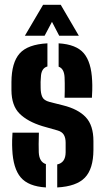

<svg xmlns="http://www.w3.org/2000/svg" viewBox="-20 -794 448 822"><path d="M225 8.5V-90Q260.5 -97.5 261 -141.5Q261 -154.5 261 -158.8Q261 -163 261 -167Q261 -171 261 -183Q261 -204 253.2 -217Q245.5 -230 226.5 -235.5L161.5 -254Q98 -273.5 63.8 -307.5Q29.5 -341.5 29 -407.5Q29 -417 29 -425.5Q29 -434 29 -443Q29.5 -526 64 -565Q98.5 -604 183 -608.5V-509.5Q156 -502 155 -463Q154 -450 153.8 -443.2Q153.5 -436.5 154 -418.5Q154 -395 160.8 -379.5Q167.5 -364 192.5 -357.5L250 -343Q314.5 -327 347.2 -292.2Q380 -257.5 380 -190Q380 -181 380 -170.8Q380 -160.5 380 -151.5Q379.5 -71 343.5 -33.5Q307.5 4 225 8.5ZM256.5 -375.5Q257 -386.5 257.2 -404Q257.5 -421.5 257.2 -438Q257 -454.5 256.5 -463Q254.5 -500.5 231 -508.5V-608.5Q306.5 -604 338.8 -566Q371 -528 374.5 -448.5Q375.5 -431.5 375 -408.5Q374.5 -385.5 373.5 -375.5ZM32.5 -154.5Q31.5 -172 32 -194.2Q32.5 -216.5 33.5 -226H146.5Q145.5 -199 145.5 -177Q145.5 -155 146 -141.5Q148 -100.5 176.5 -91.5V8.5Q101.5 4 68.8 -34.5Q36 -73 32.5 -154.5ZM86.5 -641 164.5 -773.5H240L317.5 -641H233.5L202.5 -700.5L171 -641Z"/></svg>

Font: Big Shoulders Stencil Display ExtraBold
Style: Regular
Weight: 800
Designer: Patric King
Foundry: XO Type Co
Version: Version 1.000